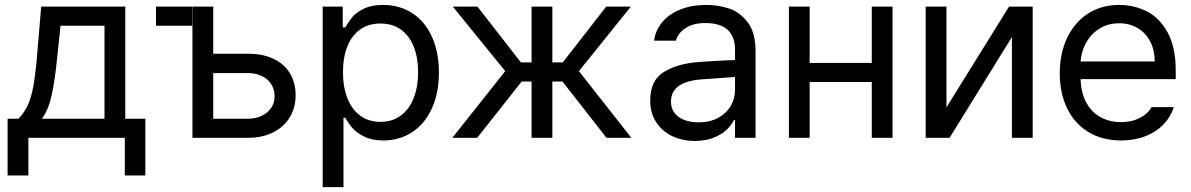

<svg xmlns="http://www.w3.org/2000/svg" viewBox="-20 -557 4814 776"><path d="M10.7 -77.1H54.7Q74.2 -97.7 87.4 -122.1Q100.6 -146.5 109.4 -183.1Q118.2 -219.7 124 -275.4Q126 -287.1 127 -298.8Q127.9 -310.5 128.9 -322.3L146.5 -530.3H486.3V-77.1H567.4V152.3H484.4V0H94.7V152.3H10.7ZM402.3 -77.1V-453.1H224.6L210.9 -322.3Q201.2 -225.6 188 -168.5Q174.8 -111.3 149.4 -77.1Z M756.8 -453.1H610.4V-530.3H756.8ZM1174.8 -171.9Q1174.8 -124 1152.3 -85Q1129.9 -45.9 1085.9 -22.9Q1042 0 981.4 0H757.8V-530.3H841.8V-77.1H981.4Q1012.7 -77.1 1037.6 -88.9Q1062.5 -100.6 1076.2 -121.1Q1089.8 -141.6 1089.8 -168Q1089.8 -195.3 1076.2 -216.8Q1062.5 -238.3 1037.6 -250Q1012.7 -261.7 981.4 -261.7H828.1V-339.8H981.4Q1043 -339.8 1086.4 -318.8Q1129.9 -297.9 1152.3 -259.8Q1174.8 -221.7 1174.8 -171.9Z M1284.2 -530.3H1365.2V-446.3H1375Q1390.6 -471.7 1405.3 -489.3Q1419.9 -506.8 1450.7 -522Q1481.4 -537.1 1528.3 -537.1Q1594.7 -537.1 1646 -503.9Q1697.3 -470.7 1725.6 -408.7Q1753.9 -346.7 1753.9 -263.7Q1753.9 -181.6 1725.6 -119.1Q1697.3 -56.6 1646 -22.9Q1594.7 10.7 1529.3 10.7Q1483.4 10.7 1452.1 -4.9Q1420.9 -20.5 1405.3 -38.6Q1389.6 -56.6 1375 -81.1H1368.2V199.2H1284.2ZM1517.6 -64.5Q1566.4 -64.5 1601.1 -90.8Q1635.7 -117.2 1652.8 -162.6Q1669.9 -208 1669.9 -265.6Q1669.9 -322.3 1652.8 -366.7Q1635.7 -411.1 1601.6 -436.5Q1567.4 -461.9 1517.6 -461.9Q1468.8 -461.9 1435.1 -437.5Q1401.4 -413.1 1383.8 -369.1Q1366.2 -325.2 1366.2 -265.6Q1366.2 -206.1 1383.8 -160.6Q1401.4 -115.2 1435.5 -89.8Q1469.7 -64.5 1517.6 -64.5Z M2022 -269.5 1810.1 -530.3H1909.7L2085.4 -304.7H2128.4V-530.3H2212.4V-304.7H2254.4L2430.2 -530.3H2529.8L2319.8 -269.5L2531.7 0H2431.2L2253.4 -227.5H2212.4V0H2128.4V-227.5H2088.4L1908.7 0H1808.1Z M2872.6 -240.2 2816.9 -236.3Q2757.3 -232.4 2724.6 -210.4Q2691.9 -188.5 2691.9 -146.5Q2691.9 -119.1 2706.1 -100.6Q2720.2 -82 2745.6 -72.3Q2771 -62.5 2803.2 -62.5Q2849.1 -62.5 2882.3 -80.6Q2915.5 -98.6 2933.1 -128.4Q2950.7 -158.2 2950.7 -192.4V-357.4Q2950.7 -391.6 2937.5 -415.5Q2924.3 -439.5 2897.5 -451.7Q2870.6 -463.9 2830.6 -463.9Q2782.7 -463.9 2752 -444.3Q2721.2 -424.8 2711.4 -392.6H2623.5Q2629.4 -435.5 2657.2 -468.3Q2685.1 -501 2731 -519Q2776.9 -537.1 2834.5 -537.1Q2880.4 -537.1 2924.3 -523.4Q2968.3 -509.8 3001 -468.3Q3033.7 -426.8 3033.7 -349.6V0H2950.7V-72.3H2946.8Q2937 -51.8 2917 -32.7Q2897 -13.7 2864.3 -0.5Q2831.5 12.7 2788.6 12.7Q2737.8 12.7 2696.8 -6.8Q2655.8 -26.4 2631.8 -63.5Q2607.9 -100.6 2607.9 -150.4Q2607.9 -233.4 2664.6 -267.1Q2721.2 -300.8 2807.1 -306.6Q2816.9 -307.6 2900.9 -312.5L2956.5 -314.5L2957.5 -246.1Q2948.7 -246.1 2872.6 -240.2Z M3523.9 -225.6H3231.9V-302.7H3523.9ZM3252.4 0H3168.5V-530.3H3252.4ZM3587.4 0H3503.4V-530.3H3587.4Z M4058.1 -530.3H4153.8V0H4069.8V-407.2L3817.9 0H3721.2V-530.3H3805.2V-123Z M4263.2 -260.7Q4263.2 -341.8 4293.5 -404.8Q4323.7 -467.8 4377.9 -502.4Q4432.1 -537.1 4503.4 -537.1Q4564 -537.1 4615.7 -510.7Q4667.5 -484.4 4699.7 -424.8Q4731.9 -365.2 4731.9 -272.5V-237.3H4321.8V-308.6H4647Q4647 -353.5 4629.4 -388.2Q4611.8 -422.9 4579.1 -442.9Q4546.4 -462.9 4503.4 -462.9Q4456.5 -462.9 4421.4 -439.9Q4386.2 -417 4366.7 -378.4Q4347.2 -339.8 4347.2 -295.9V-248Q4347.2 -189.5 4367.7 -147.9Q4388.2 -106.4 4425.3 -85Q4462.4 -63.5 4511.2 -63.5Q4541.5 -63.5 4565.9 -71.8Q4590.3 -80.1 4607.4 -93.3Q4624.5 -106.4 4634.3 -124H4724.1Q4711.4 -84 4682.1 -53.7Q4652.8 -23.4 4608.9 -6.3Q4564.9 10.7 4511.2 10.7Q4436 10.7 4379.9 -22.9Q4323.7 -56.6 4293.5 -118.2Q4263.2 -179.7 4263.2 -260.7Z"/></svg>

Font: WEMIX Pretendard Variable
Style: Regular
Weight: 400
Designer: Base glyphs from Inter by Rasmus Andersson; Hangeul glyphs from Noto Sans CJK(Source Han Sans) by Jang Soo-young and Kan
Foundry: Kil Hyung-jin
Version: Version 1.000;Glyphs 3.2 (3208)